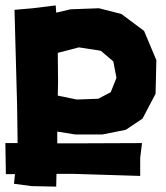

<svg xmlns="http://www.w3.org/2000/svg" viewBox="-24 -527 621 719"><path d="M193.4 -219.7 192.4 -329.1 271.5 -349.6 353.5 -336.9 400.4 -296.9 412.1 -235.4 390.6 -181.6 343.8 -157.2 263.7 -154.3 192.4 -168.9ZM184.6 -506.8 98.6 -496.1 30.3 -490.2 40 -133.8 42 8.8H-3.9L-2 125H32.2L28.3 161.1L92.8 169.9L186.5 171.9L187.5 124H248L501 131.8V64.5L507.8 8.8L259.8 9.8H190.4V-34.2L257.8 -23.4H359.4L447.3 -41L509.8 -83L558.6 -175.8L561.5 -301.8L515.6 -411.1L430.7 -474.6L346.7 -496.1L240.2 -492.2L186.5 -479.5Z"/></svg>

Font: MaokenAssortedSans-TC
Style: Regular
Weight: 500
Version: Version 0.83